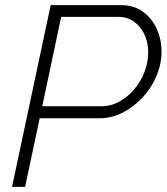

<svg xmlns="http://www.w3.org/2000/svg" viewBox="-20 -730 651 750"><path d="M178 -710H452Q503 -710 538.5 -684Q574 -658 592.5 -616.5Q611 -575 611 -529Q611 -481 592 -435Q573 -389 539 -351.5Q505 -314 461 -291Q417 -268 368 -268H135L78 0H27ZM376 -315Q414 -315 447 -333.5Q480 -352 505.5 -382.5Q531 -413 545 -450.5Q559 -488 559 -526Q559 -564 544.5 -595Q530 -626 504 -645Q478 -664 443 -664H219L145 -315Z"/></svg>

Font: Raleway Light
Style: Italic
Weight: 300
Italic angle: -12°
Designer: Matt McInerney, Pablo Impallari, Rodrigo Fuenzalida
Foundry: Matt McInerney, Pablo Impallari, Rodrigo Fuenzalida
Version: Version 4.026